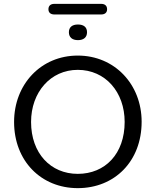

<svg xmlns="http://www.w3.org/2000/svg" viewBox="-20 -966 807 995"><path d="M383 9C574 9 714 -130 714 -335C714 -529 574 -678 383 -678C192 -678 53 -529 53 -334C53 -132 193 9 383 9ZM383 -65C242 -65 141 -172 141 -334C141 -488 242 -604 383 -604C526 -604 626 -489 626 -334C626 -169 525 -65 383 -65ZM262 -891H504C524 -891 535 -901 535 -918C535 -936 524 -946 504 -946H262C242 -946 231 -936 231 -918C231 -901 242 -891 262 -891ZM384 -758C414 -758 431 -773 431 -799C431 -825 414 -839 384 -839C354 -839 337 -825 337 -799C337 -773 354 -758 384 -758Z"/></svg>

Font: SN Pro Book
Style: Regular
Weight: 350
Designer: Tobias Whetton
Foundry: Supernotes
Version: Version 1.003;Glyphs 3.3 (3324)